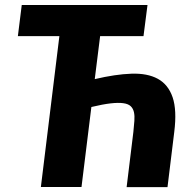

<svg xmlns="http://www.w3.org/2000/svg" viewBox="-20 -748 756 768"><path d="M359 -431.5Q441.5 -451 505.5 -453.2Q569.5 -455.5 611.2 -432.8Q653 -410 670.5 -358.8Q688 -307.5 677 -220L650 0.5H486.5L513.5 -220.5Q516 -245 517.5 -264.8Q519 -284.5 515.8 -299.2Q512.5 -314 502.8 -323.2Q493 -332.5 473.2 -335.2Q453.5 -338 422.5 -334.5Q391.5 -331 345.5 -320L306 0H143.5L217.5 -603.5H51.5L67 -728H570L554 -603.5H380.5Z"/></svg>

Font: Lato ExtraBold
Style: Italic
Weight: 800
Italic angle: -7°
Designer: Lukasz Dziedzic with Adam Twardoch and Botio Nikoltchev
Foundry: tyPoland Lukasz Dziedzic
Version: Version 2.015; 2015-08-06; http://www.latofonts.com/